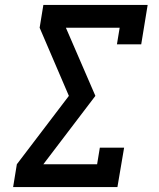

<svg xmlns="http://www.w3.org/2000/svg" viewBox="-20 -755 640 775"><path d="M33 0 48 -92 258 -368 140 -643 155 -735H576L550 -576H452L463 -643H246L365 -368L155 -92H372L383 -159H481L454 0Z"/></svg>

Font: Iosevka Slab Semibold Extended
Style: Italic
Weight: 600
Width: 7
Italic angle: -9°
Monospace: yes
Designer: Belleve Invis
Foundry: Belleve Invis
Version: Version 11.1.0; ttfautohint (v1.8.3)